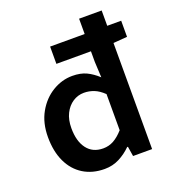

<svg xmlns="http://www.w3.org/2000/svg" viewBox="-131 -806 827 919"><g transform="rotate(-20 282.0 -347.0)"><path d="M246 12Q184 12 138 -16.5Q92 -45 67 -98Q42 -151 42 -224Q42 -296 72 -349Q102 -402 150 -431Q198 -460 251 -460Q293 -460 322.5 -446Q352 -432 380 -406L376 -486V-706H491V0H394L386 -50H382Q355 -23 321 -5.5Q287 12 246 12ZM273 -83Q302 -83 326.5 -96.5Q351 -110 376 -138V-322Q351 -346 326.5 -355.5Q302 -365 276 -365Q245 -365 219 -348Q193 -331 177.5 -300Q162 -269 162 -226Q162 -159 191 -121Q220 -83 273 -83ZM200 -540V-628H562V-546L486 -540Z"/></g></svg>

Font: Source Sans 3 ExtraLight SemiBold
Style: Regular
Weight: 600
Version: Version 3.052;hotconv 1.1.0;makeotfexe 2.6.0